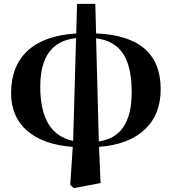

<svg xmlns="http://www.w3.org/2000/svg" viewBox="-20 -737 883 987"><path d="M488 -10Q657 -34 657 -262Q657 -392 614 -459Q570 -528 474 -540ZM371 -541Q187 -522 187 -292Q187 -47 356 -13ZM474 -565Q806 -552 806 -278Q806 -149 726 -73Q644 6 489 18L497 204L360 230L341 214L354 18Q201 7 118 -66Q37 -138 37 -258Q37 -398 123 -477Q208 -555 372 -565L376 -717H470Z"/></svg>

Font: Source Han Serif SC Heavy
Style: Regular
Weight: 900
Designer: Ryoko NISHIZUKA  (kana & ideographs); Frank Grießhammer (Latin, Greek & Cyrillic); Wenlong ZHANG  (bopomofo); Sandoll Co
Foundry: Adobe Systems Incorporated
Version: Version 1.001 October 20, 2017